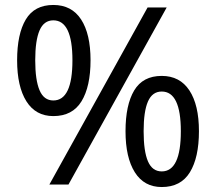

<svg xmlns="http://www.w3.org/2000/svg" viewBox="-20 -744 871 774"><path d="M195 -724Q269 -724 307 -665.5Q345 -607 345 -501Q345 -395 308.5 -335.5Q272 -276 195 -276Q124 -276 86.5 -335.5Q49 -395 49 -501Q49 -607 84 -665.5Q119 -724 195 -724ZM652 -714 256 0H179L575 -714ZM195 -662Q157 -662 139.5 -621.5Q122 -581 122 -501Q122 -421 139.5 -380Q157 -339 195 -339Q272 -339 272 -501Q272 -662 195 -662ZM632 -438Q705 -438 743.5 -379.5Q782 -321 782 -215Q782 -109 745.5 -49.5Q709 10 632 10Q561 10 523.5 -49.5Q486 -109 486 -215Q486 -321 521 -379.5Q556 -438 632 -438ZM632 -375Q594 -375 576.5 -335Q559 -295 559 -215Q559 -134 576.5 -93.5Q594 -53 632 -53Q709 -53 709 -215Q709 -375 632 -375Z"/></svg>

Font: Noto Sans Linear A
Style: Regular
Weight: 400
Designer: Monotype Design Team
Foundry: Monotype Imaging Inc.
Version: Version 2.002; ttfautohint (v1.8.4.7-5d5b)